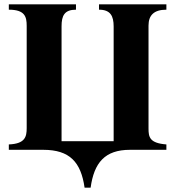

<svg xmlns="http://www.w3.org/2000/svg" viewBox="-20 -696 810 892"><path d="M181 0C304 0 356 57 373 176H401C417 60 467 0 584 0H753V-25C675 -31 670 -59 670 -99V-577C670 -625 695 -651 753 -651V-676H440V-651C493 -651 508 -622 508 -573V-40H266V-574C266 -624 280 -651 333 -651V-676H21V-651C96 -651 104 -618 104 -576V-101C104 -61 97 -28 21 -25V0Z"/></svg>

Font: XITS
Style: Bold
Weight: 700
Designer: MicroPress Inc., with final additions and corrections provided by Coen Hoffman, Elsevier (retired)
Version: Version 1.107